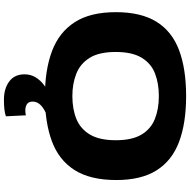

<svg xmlns="http://www.w3.org/2000/svg" viewBox="-15 -735 969 979"><g transform="rotate(90 469.5 -245.5)"><path d="M471 10Q337 10 241 -26Q145 -62 93.5 -141.5Q42 -221 42 -352Q42 -480 91 -559Q140 -638 235.5 -674Q331 -710 470 -710Q608 -710 703.5 -674Q799 -638 848.5 -559.5Q898 -481 898 -354Q898 -221 847 -141Q796 -61 700 -25.5Q604 10 471 10ZM470 -130Q536 -130 586.5 -150.5Q637 -171 666 -219.5Q695 -268 695 -351Q695 -434 666.5 -482Q638 -530 587 -550.5Q536 -571 470 -571Q406 -571 355 -551.5Q304 -532 274.5 -483.5Q245 -435 245 -351Q245 -266 275 -218Q305 -170 356 -150Q407 -130 470 -130ZM489 219Q432 219 395.5 192Q359 165 359 114Q359 82 374.5 57Q390 32 415 13.5Q440 -5 468 -14L571 -1Q498 27 498 72Q498 93 511 101.5Q524 110 544 110Q552 110 557.5 109Q563 108 568 107L573 209Q544 219 489 219Z"/></g></svg>

Font: Georama Extended
Style: Bold
Weight: 700
Width: 7
Designer: Jean-Baptiste Levee
Foundry: Production Type
Version: Version 1.000